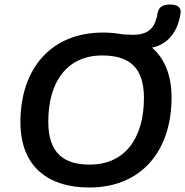

<svg xmlns="http://www.w3.org/2000/svg" viewBox="-20 -825 825 855"><path d="M378 10C607 10 744 -150 744 -391C744 -491 712 -565 657 -613C729 -627 773 -687 784 -766C788 -792 770 -805 738 -805C705 -805 687 -794 682 -767C672 -708 649 -670 571 -670L527 -672C500 -677 470 -680 438 -680C209 -680 71 -521 71 -281C71 -84 193 10 378 10ZM380 -92C265 -92 195 -142 195 -283C195 -464 281 -578 435 -578C551 -578 621 -529 621 -389C621 -208 535 -92 380 -92Z"/></svg>

Font: SN Pro Semibold
Style: Italic
Weight: 600
Italic angle: -9°
Designer: Tobias Whetton
Foundry: Supernotes
Version: Version 1.001;Glyphs 3.2 (3249)